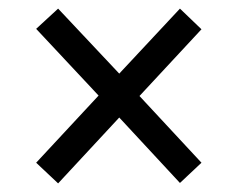

<svg xmlns="http://www.w3.org/2000/svg" viewBox="-20 -581 554 446"><path d="M115 -155 257 -308 398 -156 448 -203 304 -358 448 -513 398 -561 257 -410 115 -561 64 -514 209 -359 64 -203Z"/></svg>

Font: Noto Serif Georgian SemiCondensed Bold
Style: Regular
Weight: 700
Width: 4
Designer: Monotype Design Team, Akaki Razmadze
Foundry: Google LLC
Version: Version 2.003